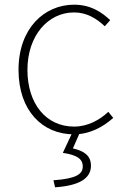

<svg xmlns="http://www.w3.org/2000/svg" viewBox="-20 -560 532 819"><path d="M295 13C363 13 419 -18 463 -57L442 -83C405 -48 354 -20 296 -20C176 -20 97 -118 97 -262C97 -407 184 -507 296 -507C350 -507 392 -481 427 -448L450 -474C415 -507 368 -540 296 -540C169 -540 59 -439 59 -262C59 -88 161 13 295 13ZM215 239C315 232 368 203 368 147C368 103 338 84 291 73L324 -2H292L248 92C307 101 333 117 333 150C333 183 305 202 208 209Z"/></svg>

Font: Source Han Sans JP VF
Style: Regular
Weight: 250
Designer: Ryoko NISHIZUKA 西塚涼子 (kana, bopomofo & ideographs); Paul D. Hunt (Latin, Greek & Cyrillic); Sandoll Communications 산돌커뮤니
Foundry: Adobe
Version: Version 2.004;hotconv 1.0.118;makeotfexe 2.5.65603